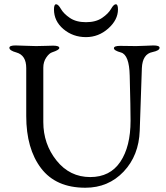

<svg xmlns="http://www.w3.org/2000/svg" viewBox="-20 -866 778 900"><path d="M265 -825Q278 -802 307.5 -782Q337 -762 383 -762Q429 -762 458.5 -782Q488 -802 501 -825Q513 -846 523 -846Q533 -846 533 -822Q533 -773 487.5 -732.5Q442 -692 383 -692Q322 -692 277.5 -729.5Q233 -767 233 -822Q233 -846 243 -846Q253 -846 265 -825ZM645 -547Q644 -531 635 -254Q631 -137 559.5 -61.5Q488 14 380 14Q242 14 172.5 -77.5Q103 -169 103 -322V-547Q103 -607 57 -620Q24 -629 24 -642Q24 -653 53 -653Q67 -653 98.5 -651.5Q130 -650 149 -650Q166 -650 193 -651Q220 -652 229 -652Q258 -652 258 -641Q258 -632 225 -621Q211 -617 197 -596.5Q183 -576 183 -549V-294Q183 -191 245 -113.5Q307 -36 403 -36Q496 -36 544 -107.5Q592 -179 592 -300Q592 -357 588 -511Q586 -609 547 -620Q514 -629 514 -640Q514 -651 543 -651Q558 -651 581 -650.5Q604 -650 618 -650Q635 -650 662 -651.5Q689 -653 699 -653Q728 -653 728 -642Q728 -629 695 -622Q648 -613 645 -547Z"/></svg>

Font: EB Garamond
Style: SC
Weight: 400
Version: Version 000.010